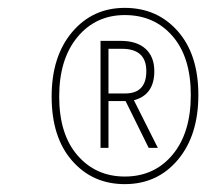

<svg xmlns="http://www.w3.org/2000/svg" viewBox="-20 -741 561 483"><path d="M293.9 -721.2Q375.5 -721.2 427.2 -662.6Q479 -604 479 -502Q479 -400.4 427.5 -339.1Q376 -277.8 293.9 -277.8Q212.9 -277.8 161.4 -336.7Q109.9 -395.5 109.9 -498Q109.9 -599.1 161.4 -660.2Q212.9 -721.2 293.9 -721.2ZM293.9 -296.9Q368.2 -296.9 414.1 -351.8Q460 -406.7 460 -502Q460 -597.2 414.1 -650.1Q368.2 -703.1 293.9 -703.1Q220.7 -703.1 174.8 -647.7Q128.9 -592.3 128.9 -498Q128.9 -403.3 175 -350.1Q221.2 -296.9 293.9 -296.9ZM368.2 -562Q368.2 -502.4 316.9 -488.8L377 -369.1H354L295.9 -486.8H252.9V-369.1H232.9V-638.2H283.2Q324.2 -638.2 346.2 -618.2Q368.2 -598.1 368.2 -562ZM252.9 -618.2V-505.9H294.9Q348.1 -505.9 348.1 -562Q348.1 -618.2 287.1 -618.2Z"/></svg>

Font: Fira Sans Compressed Thin
Style: Italic
Weight: 100
Width: 3
Italic angle: -8°
Designer: Carrois Corporate & Edenspiekermann AG
Foundry: Carrois Corporate GbR & Edenspiekermann AG
Version: Version 4.203;PS 004.203;hotconv 1.0.88;makeotf.lib2.5.64775